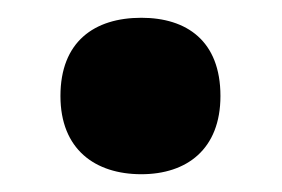

<svg xmlns="http://www.w3.org/2000/svg" viewBox="-20 -461 317 216"><path d="M48 -353C48 -293 87 -265 139 -265C190 -265 228 -293 228 -353C228 -415 190 -441 139 -441C86 -441 48 -414 48 -353Z"/></svg>

Font: Noto Sans Georgian SemiCondensed ExtraBold
Style: Regular
Weight: 800
Width: 4
Designer: Monotype Design Team, Akaki Razmadze
Foundry: Google LLC
Version: Version 2.005